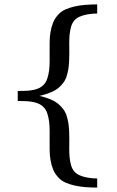

<svg xmlns="http://www.w3.org/2000/svg" viewBox="-20 -724 528 867"><path d="M418.9 123Q392.6 123 366.7 121.1Q340.8 119.1 317.9 114Q294.9 108.9 276.1 100.6Q257.3 92.3 245.1 79.1Q228 61.5 219.7 40.8Q211.4 20 207.8 -2.9Q204.1 -25.9 204.1 -49.8V-135.7Q204.1 -155.8 201.7 -175.3Q199.2 -194.8 193.4 -212.4Q187.5 -230 175.8 -241.2Q167 -250 155.8 -255.1Q144.5 -260.3 130.6 -263.2Q116.7 -266.1 99.4 -267.1Q82 -268.1 60.1 -268.1V-313Q82 -313 99.4 -314Q116.7 -314.9 130.6 -317.9Q144.5 -320.8 155.8 -325.9Q167 -331.1 175.8 -339.8Q187.5 -351.1 193.4 -368.7Q199.2 -386.2 201.7 -405.8Q204.1 -425.3 204.1 -445.3V-530.8Q204.1 -555.2 207.8 -577.9Q211.4 -600.6 219.7 -621.6Q228 -642.6 245.1 -660.2Q257.3 -673.3 276.1 -681.6Q294.9 -689.9 317.9 -695.1Q340.8 -700.2 366.7 -702.1Q392.6 -704.1 418.9 -704.1V-663.1Q412.6 -663.1 399.4 -662.1Q386.2 -661.1 370.8 -658.2Q355.5 -655.3 340.8 -649.2Q326.2 -643.1 316.9 -632.8Q306.6 -621.6 301.5 -605Q296.4 -588.4 294.4 -568.6Q292.5 -548.8 292.7 -527.3Q293 -505.9 293 -484.9Q293 -467.8 292.2 -449Q291.5 -430.2 288.6 -411.9Q285.6 -393.6 280 -377.2Q274.4 -360.8 264.2 -348.1Q244.1 -322.3 216.6 -310.1Q189 -297.9 158.2 -291Q189 -284.2 216.6 -271.5Q244.1 -258.8 264.2 -232.9Q274.4 -220.2 280 -203.9Q285.6 -187.5 288.6 -169.2Q291.5 -150.9 292.2 -132.1Q293 -113.3 293 -96.2Q293 -75.2 292.7 -53.7Q292.5 -32.2 294.4 -12.5Q296.4 7.3 301.5 23.9Q306.6 40.5 316.9 51.8Q326.2 62 340.8 68.1Q355.5 74.2 370.8 77.1Q386.2 80.1 399.4 81.1Q412.6 82 418.9 82Z"/></svg>

Font: BabelStone Ogham
Style: Italic
Weight: 400
Italic angle: -30°
Designer: Andrew West
Foundry: BabelStone
Version: Version 2.02 March 14, 2022